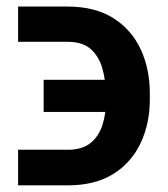

<svg xmlns="http://www.w3.org/2000/svg" viewBox="-20 -554 506 580"><path d="M34.7 -101.6H184.6Q227.5 -101.6 252.9 -121.6Q278.3 -141.6 289.6 -176.8Q300.8 -211.9 300.3 -256.3L299.8 -272Q299.3 -311.5 289.3 -347.2Q279.3 -382.8 254.6 -405.3Q230 -427.7 183.6 -427.7H34.7V-534.2H183.6Q267.1 -534.2 322.3 -499.3Q377.4 -464.4 405 -405Q432.6 -345.7 432.6 -272V-256.3Q433.1 -183.1 405.5 -123.3Q377.9 -63.5 322.8 -28.8Q267.6 5.9 184.6 5.9H34.7ZM111.8 -215.8V-313H358.4V-215.8Z"/></svg>

Font: V-Inter
Style: SemiBold-600
Weight: 600
Designer: Rasmus Andersson
Foundry: rsms
Version: Version 4.000;git-4146feb